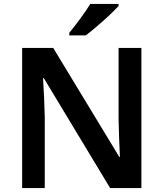

<svg xmlns="http://www.w3.org/2000/svg" viewBox="-20 -958 833 978"><path d="M584 -938H439.9C414.1 -895 362.3 -826.2 333 -791V-777.8H417C433.1 -790 452.1 -805.2 474.1 -824.2C496.1 -842.8 517.1 -861.8 537.6 -880.9C557.6 -899.9 573.2 -915.5 584 -927.7ZM700.2 -713.9H584V-351.1C584.5 -318.4 585.4 -284.7 586.9 -250C588.4 -215.3 589.4 -185.1 590.8 -158.2H587.9L251 -713.9H92.8V0H208V-359.9C206.5 -429.7 203.1 -500 199.2 -560.1H203.1L541 0H700.2Z"/></svg>

Font: Noto Reveo Sans
Style: Regular
Weight: 600
Designer: Monotype Design Team
Foundry: Monotype Imaging Inc.
Version: Version 2.007